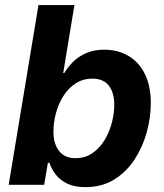

<svg xmlns="http://www.w3.org/2000/svg" viewBox="-20 -748 663 777"><path d="M325.7 9.3Q281.2 9.3 251.7 -5.1Q222.2 -19.5 205.1 -42.2Q188 -64.9 179.7 -89.4H173.8L158.7 0H15.1L135.7 -727.5H281.2L235.8 -452.6H240.2Q254.4 -476.6 276.4 -498.3Q298.3 -520 329.6 -533.4Q360.8 -546.9 401.9 -546.9Q457 -546.9 499.5 -522Q542 -497.1 566.2 -448.7Q590.3 -400.4 590.3 -330.6Q590.3 -272 573.7 -212.2Q557.1 -152.3 524.2 -102.1Q491.2 -51.8 441.7 -21.2Q392.1 9.3 325.7 9.3ZM285.2 -107.9Q325.2 -107.9 354.7 -128.7Q384.3 -149.4 403.8 -182.1Q423.3 -214.8 432.9 -252.4Q442.4 -290 442.4 -324.2Q442.4 -373 420.4 -401.4Q398.4 -429.7 354.5 -429.7Q315.4 -429.7 285.9 -410.4Q256.3 -391.1 236.6 -359.6Q216.8 -328.1 206.5 -290.3Q196.3 -252.4 196.3 -215.8Q196.3 -166 219 -137Q241.7 -107.9 285.2 -107.9Z"/></svg>

Font: Inter 18pt
Style: Bold Italic
Weight: 700
Italic angle: -9.3988°
Designer: Rasmus Andersson
Foundry: rsms
Version: Version 4.001;git-66647c0bb